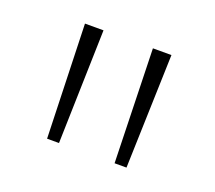

<svg xmlns="http://www.w3.org/2000/svg" viewBox="-60 -790 457 409"><g transform="rotate(20 169.0 -585.0)"><path d="M113 -714H71L79 -456H106ZM267 -714H225L232 -456H259Z"/></g></svg>

Font: Noto Sans Myanmar UI ExtraLight
Style: Regular
Weight: 200
Designer: Monotype Design Team
Foundry: Monotype Imaging Inc.
Version: Version 2.103